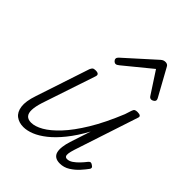

<svg xmlns="http://www.w3.org/2000/svg" viewBox="-235 -969 1117 1117"><g transform="rotate(45 323.0 -410.5)"><path d="M152 16Q116 16 91 -2.5Q66 -21 60.5 -60.5Q55 -100 76 -162L186 -494Q191 -506 197 -510.5Q203 -515 217 -515Q233 -515 239 -509Q245 -503 241 -491L130 -159Q117 -118 116 -90Q115 -62 127.5 -48Q140 -34 166 -34Q198 -34 238.5 -57Q279 -80 325.5 -129.5Q372 -179 421 -259.5Q470 -340 517 -455L530 -495Q534 -508 540.5 -512Q547 -516 560 -516Q577 -516 583.5 -510.5Q590 -505 585 -493L456 -101Q448 -76 446 -61Q444 -46 448.5 -39Q453 -32 464 -32Q481 -32 498.5 -44Q516 -56 532.5 -73.5Q549 -91 562 -108Q569 -116 575.5 -116Q582 -116 590 -110Q600 -104 601 -97.5Q602 -91 597 -85Q585 -68 563.5 -44Q542 -20 513.5 -2Q485 16 452 16Q428 16 414 6.5Q400 -3 395.5 -20.5Q391 -38 394 -62.5Q397 -87 406 -115L448 -243Q409 -172 369 -122.5Q329 -73 290.5 -42.5Q252 -12 217 2Q182 16 152 16ZM272 -623Q264 -623 257 -630Q250 -637 250 -645Q250 -650 252.5 -654Q255 -658 259 -662L440 -825Q448 -832 455 -834.5Q462 -837 470 -837Q477 -837 483.5 -834Q490 -831 494 -823L584 -660Q587 -655 588.5 -651Q590 -647 590 -644Q590 -635 581 -629Q572 -623 565 -623Q559 -623 554.5 -626Q550 -629 547 -634L459 -769L294 -634Q287 -629 282.5 -626Q278 -623 272 -623Z"/></g></svg>

Font: Playwrite US Trad ExtraLight
Style: Regular
Weight: 250
Designer: Veronika Burian, José Scaglione
Foundry: TypeTogether
Version: Version 1.003